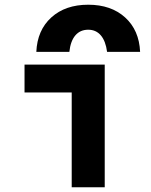

<svg xmlns="http://www.w3.org/2000/svg" viewBox="-20 -794 640 814"><path d="M354 -774Q451 -774 510.5 -720Q570 -666 574 -574H434Q428 -620 407.5 -644Q387 -668 354 -668Q320 -668 299.5 -644Q279 -620 274 -574H134Q138 -666 197.5 -720Q257 -774 354 -774ZM284 0V-402H84V-520H424V0Z"/></svg>

Font: M PLUS Code Latin Expanded
Style: Bold
Weight: 700
Width: 7
Designer: Coji Morishita
Foundry: UNDERFOREST DESIGN
Version: Version 1.002; ttfautohint (v1.8.3)